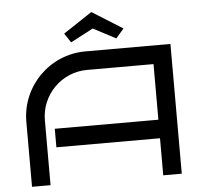

<svg xmlns="http://www.w3.org/2000/svg" viewBox="-59 -970 1083 1032"><g transform="rotate(-5 482.0 -454.0)"><path d="M880 -700H421C228 -700 72 -543 72 -350V0H172V-350C172 -488 284 -600 421 -600H780V-300H221V-200H780V0H880ZM636 -805 471 -908 316 -805 349 -755 471 -819 593 -755Z"/></g></svg>

Font: Bruno Ace SC
Style: Regular
Weight: 400
Designer: Astigmatic (AOETI)
Foundry: Astigmatic (AOETI)
Version: Version 1.000